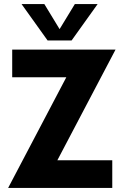

<svg xmlns="http://www.w3.org/2000/svg" viewBox="-20 -924 608 944"><path d="M20 0 306 -544H40V-680H548L262 -136H532V0ZM214 -725 86 -904H198L296 -743H250L348 -904H460L332 -725Z"/></svg>

Font: Teachers
Style: Bold
Weight: 700
Designer: Alfredo Marco Pradil, Chank Diesel
Version: Version 1.001